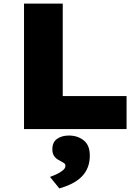

<svg xmlns="http://www.w3.org/2000/svg" viewBox="-20 -720 776 1071"><path d="M114 0V-700H330V-184H686V0ZM311 331 259 267Q273 262 293 253Q313 244 329 231.5Q345 219 345 205Q345 195 337.5 190Q330 185 317 178Q294 167 283 152Q272 137 272 113Q272 73 298.5 54.5Q325 36 364 36Q413 36 447 63Q481 90 481 148Q481 184 469.5 213.5Q458 243 435.5 265.5Q413 288 381.5 304Q350 320 311 331Z"/></svg>

Font: Lexend Exa Black
Style: Regular
Weight: 900
Designer: Bonnie Shaver-Troup, Thomas Jockin
Foundry: Lexend
Version: Version 1.007